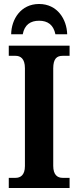

<svg xmlns="http://www.w3.org/2000/svg" viewBox="-20 -943 392 963"><path d="M36 -771H94C103 -819 133 -839 176 -839C219 -839 248 -819 258 -771H317C315 -846 268 -923 176 -923C84 -923 37 -846 36 -771ZM24 0H329V-51H294C268 -51 247 -66 247 -111V-600C247 -650 266 -663 294 -663H329V-714H24V-663H58C82 -663 105 -650 105 -601V-110C105 -64 82 -51 58 -51H24Z"/></svg>

Font: Noto Serif Condensed
Style: Bold
Weight: 700
Width: 3
Designer: Monotype Design Team
Foundry: Monotype Imaging Inc.
Version: Version 2.015